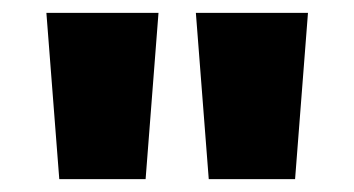

<svg xmlns="http://www.w3.org/2000/svg" viewBox="-20 -734 549 298"><path d="M226 -714 206 -456H72L52 -714ZM458 -714 438 -456H304L284 -714Z"/></svg>

Font: Noto Sans Myanmar SemiCondensed Black
Style: Regular
Weight: 900
Width: 4
Designer: Monotype Design Team
Foundry: Monotype Imaging Inc.
Version: Version 2.107; ttfautohint (v1.8.4.7-5d5b)